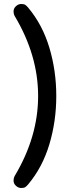

<svg xmlns="http://www.w3.org/2000/svg" viewBox="-20 -788 352 962"><path d="M54 93Q171 -103 171 -307Q171 -511 54 -707Q48 -717 48 -731.5Q48 -746 60 -757Q72 -768 86.5 -768Q101 -768 107.5 -763Q114 -758 121 -750Q193 -664 227.5 -548.5Q262 -433 262 -307Q262 -181 227.5 -65.5Q193 50 121 136Q114 144 107.5 149Q101 154 86.5 154Q72 154 60 143Q48 132 48 118Q48 104 54 93Z"/></svg>

Font: Varela Round
Style: Regular
Weight: 400
Designer: Joe Prince
Foundry: Joe Prince
Version: Version 1.000